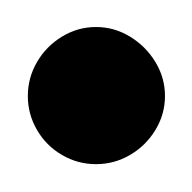

<svg xmlns="http://www.w3.org/2000/svg" viewBox="-20 -280 140 140"><path d="M0.3 -210Q0.3 -196.7 7 -185.2Q13.7 -173.7 25.2 -167Q36.7 -160.3 50 -160.3Q63.3 -160.3 74.8 -167Q86.3 -173.7 93.3 -185.2Q100.3 -196.7 100.3 -210Q100.3 -223.3 93.3 -234.8Q86.3 -246.3 74.8 -253.3Q63.3 -260.3 50 -260.3Q36.7 -260.3 25.2 -253.3Q13.7 -246.3 7 -234.8Q0.3 -223.3 0.3 -210Z"/></svg>

Font: Linefont Thin
Style: Regular
Weight: 100
Monospace: yes
Version: Version 3.002;gftools[0.9.33]